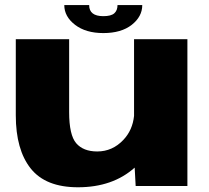

<svg xmlns="http://www.w3.org/2000/svg" viewBox="-20 -748 840 772"><path d="M525.5 0 521.5 -74Q433 5 293.5 5Q163.5 5 103.5 -70.5Q43.5 -146 43.5 -284.5V-590.5H258V-297.5Q258 -205 286.5 -172Q315 -139 371 -139Q432 -139 476 -185.5Q513 -224.5 519 -282V-590.5H733.5V0ZM395.5 -615Q325 -615 281.8 -648.2Q238.5 -681.5 238.5 -727.5H338.5Q338.5 -683 395.5 -683Q426.5 -683 439.5 -694.5Q452.5 -706 452.5 -727.5H552Q552 -681.5 509.8 -648.2Q467.5 -615 395.5 -615Z"/></svg>

Font: Anybody ExtraExpanded ExtraBold
Style: Regular
Weight: 800
Width: 8
Designer: Tyler Finck
Foundry: Etcetera Type Company
Version: Version 1.010; ttfautohint (v1.8.3) -l 8 -r 50 -G 200 -x 14 